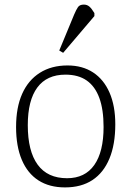

<svg xmlns="http://www.w3.org/2000/svg" viewBox="-20 -802 572 836"><path d="M263 14Q195 14 147.5 -16.5Q100 -47 75 -106Q50 -165 50 -249Q50 -334 76.5 -393.5Q103 -453 153.5 -485Q204 -517 274 -517Q339 -517 385.5 -486.5Q432 -456 457 -398.5Q482 -341 482 -261Q482 -173 456.5 -111.5Q431 -50 382.5 -18Q334 14 263 14ZM272 -26Q350 -26 390.5 -83.5Q431 -141 431 -249Q431 -325 412.5 -375.5Q394 -426 357.5 -451.5Q321 -477 265 -477Q184 -477 142.5 -421Q101 -365 101 -257Q101 -144 144 -85Q187 -26 272 -26ZM255 -572 238 -582 303 -739Q312 -760 319.5 -771Q327 -782 345 -782Q359 -782 369 -773.5Q379 -765 391 -745V-732Z"/></svg>

Font: Literata ExtraLight
Style: Regular
Weight: 250
Designer: Latin by Veronika Burian and Jose Scaglione. Greek by Irene Vlachou. Cyrillic by Vera Evstafieva.
Foundry: TypeTogether
Version: Version 3.103;gftools[0.9.29]